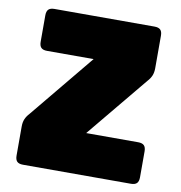

<svg xmlns="http://www.w3.org/2000/svg" viewBox="-81 -795 821 870"><g transform="rotate(10 330.0 -360.0)"><path d="M578 0H82Q63 0 54.5 -8.5Q46 -17 46 -36V-170Q46 -189 52 -203.5Q58 -218 71 -232L314 -527H100Q81 -527 72.5 -535.5Q64 -544 64 -563V-684Q64 -703 72.5 -711.5Q81 -720 100 -720H560Q579 -720 587.5 -711.5Q596 -703 596 -684V-535Q596 -515 590 -500.5Q584 -486 571 -472L339 -191H578Q597 -191 605.5 -182.5Q614 -174 614 -155V-36Q614 -17 605.5 -8.5Q597 0 578 0Z"/></g></svg>

Font: Bungee
Style: Regular
Weight: 400
Designer: David Jonathan Ross
Foundry: David Jonathan Ross
Version: Version 1.000;PS 1.0;hotconv 1.0.72;makeotf.lib2.5.5900